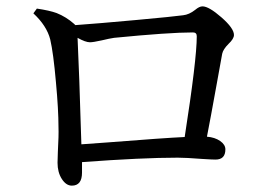

<svg xmlns="http://www.w3.org/2000/svg" viewBox="-20 -644 853 604"><path d="M206 -60Q188 -60 174.5 -81Q161 -102 161 -132Q161 -140 162 -166Q165 -219 164 -244Q164 -299 156 -385Q148 -477 138 -520Q127 -563 85 -602L96 -617Q136 -611 158 -603Q188 -591 213 -569Q214 -568 217 -565Q287 -570 407.5 -581Q528 -592 556 -596Q575 -598 594 -613Q607 -624 617 -624Q637 -624 676.5 -589.5Q716 -555 716 -534Q716 -522 699 -506Q682 -489 679 -475Q675 -455 662 -381Q642 -270 631 -214Q656 -212 672.5 -200.5Q689 -189 689 -174Q689 -142 658 -142Q647 -142 616 -144Q565 -148 539 -148Q427 -148 238 -134Q238 -118 238 -101Q238 -60 206 -60ZM236 -190Q261 -192 319 -196Q496 -210 561 -213Q599 -457 599 -530Q599 -542 587 -542Q512 -542 339 -525Q325 -523 300 -517Q273 -511 263 -511Q249 -511 224 -525Q229 -423 236 -190Z"/></svg>

Font: GenRyuMin TW M
Style: Regular
Weight: 500
Version: Version 1.501;PS 1;hotconv 16.6.51;makeotf.lib2.5.65220